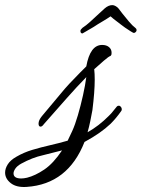

<svg xmlns="http://www.w3.org/2000/svg" viewBox="-168 -568 555 752"><path d="M-63 164Q-103 167 -125.5 149.5Q-148 132 -148 108Q-148 92 -137.5 75.5Q-127 59 -104 46Q-75 29 -41.5 19Q-8 9 27 1Q44 -3 62 -7.5Q80 -12 97 -17L115 -55Q126 -79 137 -116.5Q148 -154 157 -194.5Q166 -235 170 -266Q131 -226 94 -184Q57 -142 4 -82Q-3 -72 -9 -72Q-17 -72 -17 -84Q-17 -97 -4 -113L68 -199Q85 -220 104.5 -241Q124 -262 146 -284L170 -308Q185 -392 232 -392Q249 -392 259 -383.5Q269 -375 269 -362Q269 -356 268 -353L265 -349Q258 -347 239 -330.5Q220 -314 201 -297Q202 -288 202.5 -278Q203 -268 203 -256Q203 -209 194 -137Q190 -115 185.5 -93Q181 -71 175 -50Q198 -63 218 -78.5Q238 -94 257 -113L263 -119Q270 -126 276 -134Q282 -142 289 -150Q292 -154 297 -154Q302 -154 305.5 -149.5Q309 -145 309 -140Q309 -135 306 -132Q287 -105 265 -83Q226 -46 163 -12Q98 153 -63 164ZM-85 131Q-75 131 -62 128Q-30 120 5.5 96Q41 72 75 21Q56 26 37.5 30.5Q19 35 0 40Q-41 49 -85 73Q-101 82 -108 92.5Q-115 103 -115 111Q-115 131 -85 131ZM155 -437Q147 -437 147 -447Q147 -452 155 -459Q169 -468 186 -483.5Q203 -499 218.5 -513.5Q234 -528 242 -535Q257 -548 272 -548Q278 -548 285 -544Q292 -540 296 -535Q301 -528 312.5 -513.5Q324 -499 337.5 -483Q351 -467 363 -458Q367 -455 367 -450Q367 -446 363.5 -442.5Q360 -439 356 -439Q354 -439 343.5 -445.5Q333 -452 321.5 -460Q310 -468 304 -473Q298 -478 286.5 -486.5Q275 -495 265 -504Q252 -495 237.5 -486.5Q223 -478 215 -473Q197 -461 189.5 -457Q182 -453 179 -451Q176 -449 171.5 -446.5Q167 -444 155 -437Z"/></svg>

Font: Birthstone Bounce Medium
Style: Regular
Weight: 500
Designer: Robert E. Leuschke
Foundry: Rob Leuschke
Version: Version 1.010; ttfautohint (v1.8.3)